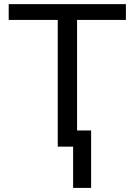

<svg xmlns="http://www.w3.org/2000/svg" viewBox="-20 -708 651 927"><path d="M587.9 -611.8H352.1V-78.1H419.9V199.2H333V0H258.8V-611.8H22V-688H587.9Z"/></svg>

Font: Libra Sans Modern
Style: Regular
Weight: 400
Foundry: Stefan Peev, Context Ltd
Version: Version 1.000